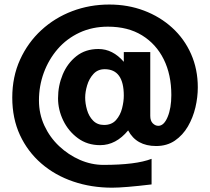

<svg xmlns="http://www.w3.org/2000/svg" viewBox="-20 -660 945 864"><path d="M537.1 -229.5Q537.1 -203.1 529.3 -172.4Q521.5 -141.6 502 -119.6Q482.4 -97.7 448.2 -97.7Q418 -97.7 398.9 -117.2Q379.9 -136.7 371.6 -165.5Q363.3 -194.3 363.3 -220.7Q363.3 -246.1 372.1 -275.9Q380.9 -305.7 400.4 -327.1Q419.9 -348.6 451.2 -348.6Q537.1 -348.6 537.1 -229.5ZM870.1 -266.6Q870.1 -348.6 839.8 -417Q809.6 -485.4 754.9 -535.2Q700.2 -585 627.9 -612.3Q555.7 -639.6 471.7 -639.6Q383.8 -639.6 305.2 -609.9Q226.6 -580.1 166 -524.4Q105.5 -468.8 70.3 -391.6Q35.2 -314.5 35.2 -220.7Q35.2 -127 69.8 -52.2Q104.5 22.5 166 75.7Q227.5 128.9 309.1 156.7Q390.6 184.6 484.4 184.6Q539.1 184.6 662.1 169.9V54.7Q591.8 82 445.3 82Q391.6 82 339.8 59.6Q288.1 37.1 246.1 -2.4Q204.1 -42 179.7 -94.7Q155.3 -147.5 155.3 -208Q155.3 -273.4 177.2 -333Q199.2 -392.6 239.7 -439.5Q280.3 -486.3 337.9 -513.2Q395.5 -540 465.8 -540Q555.7 -540 619.1 -501Q682.6 -461.9 716.8 -393.1Q751 -324.2 751 -232.4Q751 -173.8 734.4 -133.8Q717.8 -93.8 692.4 -93.8Q678.7 -93.8 667.5 -105Q656.2 -116.2 656.2 -138.7V-425.8H537.1V-381.8Q487.3 -439.5 422.9 -439.5Q364.3 -439.5 323.7 -407.2Q283.2 -375 262.2 -324.7Q241.2 -274.4 241.2 -217.8Q241.2 -166 264.6 -117.7Q288.1 -69.3 330.6 -38.1Q373 -6.8 430.7 -6.8Q502 -6.8 556.6 -73.2Q593.8 -2.9 682.6 -2.9Q731.4 -2.9 767.1 -27.3Q802.7 -51.8 825.7 -91.3Q848.6 -130.9 859.4 -176.8Q870.1 -222.7 870.1 -266.6Z"/></svg>

Font: Namkio Khamti Book
Style: Bold
Weight: 800
Designer: Debbi Hosken
Foundry: SIL International
Version: Version 3.917